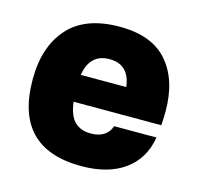

<svg xmlns="http://www.w3.org/2000/svg" viewBox="-87 -640 769 746"><g transform="rotate(15 297.5 -267.0)"><path d="M307 -548Q437 -548 500 -475Q563 -402 563 -277Q563 -254 561 -220H208Q215 -165 239 -141.5Q263 -118 304 -118Q367 -118 385 -169H555Q541 -82 475 -34Q409 14 301 14Q32 14 32 -263Q32 -395 100.5 -471.5Q169 -548 307 -548ZM208 -328H391Q380 -416 301 -416Q222 -416 208 -328Z"/></g></svg>

Font: Nacelle Heavy
Style: Regular
Weight: 800
Designer: Sora Sagano
Foundry: Sora Sagano
Version: Version 1.000;FEAKit 1.0